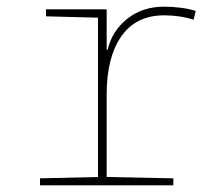

<svg xmlns="http://www.w3.org/2000/svg" viewBox="-20 -556 640 576"><path d="M100 -21 274 -25V-503L118 -507V-528H300V-407H303Q316 -463 361.5 -499.5Q407 -536 473 -536Q498 -536 524 -532.5Q550 -529 567 -523L561 -497Q520 -510 472 -510Q388 -510 344 -447Q300 -384 300 -273V-25L500 -21V0H100Z"/></svg>

Font: Noto Sans Mono UI Thin
Style: Regular
Weight: 250
Monospace: yes
Designer: Monotype Design team
Foundry: Monotype Imaging Inc.
Version: Version 1.000